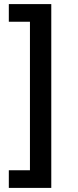

<svg xmlns="http://www.w3.org/2000/svg" viewBox="-20 -755 379 936"><path d="M230 -735V161H23V75H126V-649H23V-735Z"/></svg>

Font: Archivo SemiBold
Style: Regular
Weight: 600
Designer: Hector Gatti
Foundry: Omnibus-Type
Version: Version 2.001